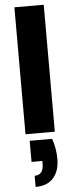

<svg xmlns="http://www.w3.org/2000/svg" viewBox="-67 -773 429 1115"><g transform="rotate(-5 147.5 -215.0)"><path d="M233 -740V0H62V-740ZM234 158Q234 228 198.5 269Q163 310 94 310V245Q146 245 146 179V163H83V40H214Q234 100 234 158Z"/></g></svg>

Font: Poppins A&M
Style: Bold-A&M
Weight: 700
Designer: Ninad Kale (Devanagari), Jonny Pinhorn (Latin)
Foundry: Indian Type Foundry
Version: 4.004